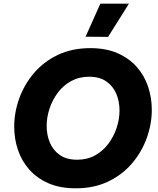

<svg xmlns="http://www.w3.org/2000/svg" viewBox="-20 -1011 857 1041"><path d="M566 -811 444 -812 524 -991H679ZM391 10Q305 10 242.5 -17.5Q180 -45 138.5 -92Q97 -139 77 -199Q57 -259 57 -324Q57 -401 84 -476.5Q111 -552 163.5 -614Q216 -676 293 -713Q370 -750 470 -750Q555 -750 617.5 -722.5Q680 -695 721.5 -648Q763 -601 783 -541Q803 -481 803 -416Q803 -339 776 -263.5Q749 -188 696.5 -126Q644 -64 567 -27Q490 10 391 10ZM398 -145Q453 -145 495.5 -168.5Q538 -192 567.5 -231.5Q597 -271 612.5 -318Q628 -365 628 -412Q628 -461 610.5 -502.5Q593 -544 556.5 -569.5Q520 -595 463 -595Q409 -595 366 -571.5Q323 -548 293.5 -508.5Q264 -469 248.5 -422Q233 -375 233 -328Q233 -279 250.5 -237.5Q268 -196 304.5 -170.5Q341 -145 398 -145Z"/></svg>

Font: Be Vietnam Pro ExtraBold
Style: Italic
Weight: 800
Italic angle: -12°
Designer: Lam Bao, Tony Le, Vietanh Nguyen
Foundry: Yellow Type Foundry
Version: Version 1.002; ttfautohint (v1.8.3)